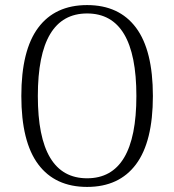

<svg xmlns="http://www.w3.org/2000/svg" viewBox="-20 -723 686 756"><path d="M64 -345Q64 -525 130.5 -614Q197 -703 323 -703Q449 -703 515.5 -614Q582 -525 582 -345Q582 -165 515.5 -76Q449 13 323 13Q197 13 130.5 -76Q64 -165 64 -345ZM517 -345Q517 -670 323 -670Q129 -670 129 -345Q129 -21 323 -21Q517 -21 517 -345Z"/></svg>

Font: Arima Madurai Light
Style: Regular
Weight: 300
Designer: Joana Correia and Natanael Gama
Foundry: NDISCOVER
Version: Version 1.020